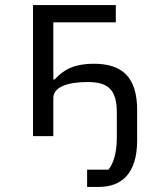

<svg xmlns="http://www.w3.org/2000/svg" viewBox="-20 -536 640 756"><path d="M323 200H369C459 200 520 147 520 17V-102C520 -233 461 -285 349 -285C276 -285 232 -264 195 -223H190V-448H436V-516H110V0H190V-150C190 -193 245 -213 325 -213C406 -213 440 -183 440 -92V5C440 65 427 108 407 132H323Z"/></svg>

Font: IBM Mono
Style: Regular
Weight: 400
Monospace: yes
Designer: Mike Abbink, Paul van der Laan, Pieter van Rosmalen
Foundry: Bold Monday
Version: Version 2.3